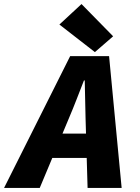

<svg xmlns="http://www.w3.org/2000/svg" viewBox="-70 -927 690 947"><path d="M-50 0 276 -650H468L530 0H362L352 -344Q351 -391 350 -436Q349 -481 348 -530H344Q326 -484 308 -437.5Q290 -391 270 -344L126 0ZM114 -148 142 -268H444L416 -148ZM398 -670 223 -806 332 -907 488 -748Z"/></svg>

Font: Source Code Pro ExtraLight Black
Style: Italic
Weight: 900
Italic angle: -11°
Monospace: yes
Version: Version 1.016;hotconv 1.0.116;makeotfexe 2.5.65601